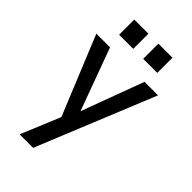

<svg xmlns="http://www.w3.org/2000/svg" viewBox="-269 -779 1065 1065"><g transform="rotate(45 263.0 -247.0)"><path d="M114.5 203 210.5 -28.5 20.5 -493H128L262.5 -126.5L398.5 -493H504.5L220.5 203ZM114 -578V-697H225V-578ZM303 -578V-697H413.5V-578Z"/></g></svg>

Font: HK Grotesk Medium
Style: Regular
Weight: 500
Designer: Alfredo Marco Pradil
Foundry: Hanken Design Co.
Version: Version 3.001;FEAKit 1.0